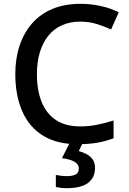

<svg xmlns="http://www.w3.org/2000/svg" viewBox="-20 -744 673 1004"><path d="M400 -631Q347 -631 305 -612.5Q263 -594 233.5 -558Q204 -522 188.5 -471Q173 -420 173 -356Q173 -272 198 -210.5Q223 -149 273 -116Q323 -83 399 -83Q445 -83 487.5 -91.5Q530 -100 574 -114V-21Q532 -5 488 2.5Q444 10 386 10Q277 10 204.5 -35Q132 -80 96 -163Q60 -246 60 -357Q60 -438 82.5 -505.5Q105 -573 148 -622Q191 -671 254.5 -697.5Q318 -724 401 -724Q455 -724 507 -712.5Q559 -701 601 -680L561 -590Q526 -606 485.5 -618.5Q445 -631 400 -631ZM477 134Q477 184 441 212Q405 240 328 240Q311 240 296 238Q281 236 272 234V171Q282 173 298.5 175Q315 177 330 177Q359 177 375.5 168.5Q392 160 392 137Q392 114 368 101Q344 88 304 83L346 0H414L392 46Q415 52 434.5 63Q454 74 465.5 91Q477 108 477 134Z"/></svg>

Font: Noto Sans Devanagari Medium
Style: Regular
Weight: 500
Version: Version 2.003